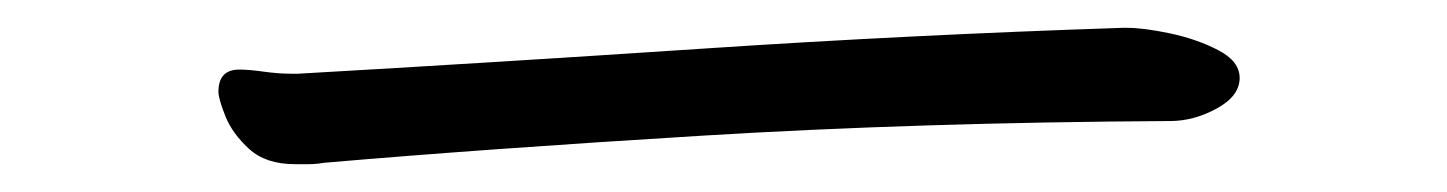

<svg xmlns="http://www.w3.org/2000/svg" viewBox="-20 -407 1040 138"><path d="M790 -387Q802 -387 821 -383Q840 -379 855.5 -371Q871 -363 871 -351Q871 -338 854.5 -329Q838 -320 821 -320Q641 -319 485 -309.5Q329 -300 213 -290Q207 -289 202 -289Q197 -289 192 -289Q171 -289 159 -300Q147 -311 142 -323.5Q137 -336 137 -341Q137 -357 152 -357Q159 -357 169.5 -355.5Q180 -354 190 -354H194Q334 -362 484.5 -372Q635 -382 787 -387Z"/></svg>

Font: QiushuiShotai
Style: Regular
Weight: 600
Designer: Fontworks Inc.
Foundry: Fontworks Inc.
Version: Version 1.250